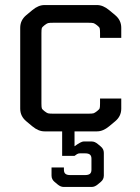

<svg xmlns="http://www.w3.org/2000/svg" viewBox="-20 -520 555 760"><path d="M364 0H275V59Q301 40 311 40H343Q355 40 367 50L379 60Q391 70 391 85V175Q391 190 379 200L367 210Q355 220 343 220H232Q220 220 208 210L196 200Q184 190 184 175V143H233V152Q233 163 239 168Q245 173 258 173H316Q330 173 336 168Q342 163 342 152V108Q342 97 336 92Q330 87 317 87H296Q290 87 285 90L275 97H226V0H156Q132 0 108 -20L84 -40Q60 -60 60 -90V-410Q60 -440 84 -460L108 -480Q132 -500 156 -500H364Q388 -500 412 -480L436 -460Q460 -440 460 -410V-370H376V-389Q376 -404 374.5 -408.5Q373 -413 364 -420Q355 -427 350 -428.5Q345 -430 327 -430H193Q175 -430 170 -428.5Q165 -427 156 -420Q147 -413 145.5 -408.5Q144 -404 144 -389V-111Q144 -96 145.5 -91.5Q147 -87 156 -80Q165 -73 170 -71.5Q175 -70 193 -70H327Q345 -70 350 -71.5Q355 -73 364 -80Q373 -87 374.5 -91.5Q376 -96 376 -111V-130H460V-90Q460 -60 436 -40L412 -20Q388 0 364 0Z"/></svg>

Font: Electrolize
Style: Regular
Weight: 400
Designer: Valery Zaveryaev
Foundry: Cyreal (www.cyreal.org)
Version: Version 1.002